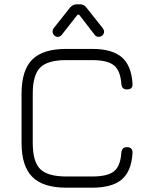

<svg xmlns="http://www.w3.org/2000/svg" viewBox="-20 -871 705 891"><path d="M248 -700Q238 -700 231 -707.5Q224 -715 224 -725Q224 -733 229 -740L306 -837Q319 -851 336 -851H351Q369 -851 380 -837L457 -740Q463 -732 463 -725Q463 -714 455.5 -707Q448 -700 438 -700Q426 -700 419 -710L347 -803H340L267 -710Q260 -700 248 -700ZM288 0Q180 0 130 -50Q80 -100 80 -208V-436Q80 -545 129.5 -594.5Q179 -644 287 -644H408Q500 -644 545 -605.5Q590 -567 595 -482Q597 -456 569 -456Q545 -456 543 -482Q539 -543 509 -567.5Q479 -592 408 -592H287Q201 -592 166.5 -557.5Q132 -523 132 -436V-208Q132 -121 166.5 -86.5Q201 -52 288 -52H408Q479 -52 509 -76Q539 -100 543 -162Q545 -188 569 -188Q596 -188 595 -161Q590 -76 545 -38Q500 0 408 0Z"/></svg>

Font: Jura
Style: Regular
Weight: 400
Designer: Daniel Johnson, Alexei Vanyashin
Foundry: Daniel Johnson
Version: Version 5.103